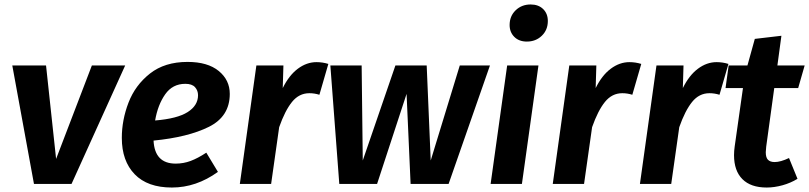

<svg xmlns="http://www.w3.org/2000/svg" viewBox="-20 -823 3620 859"><path d="M300 0H132L35 -530H186L231 -112L391 -530H540Z M667 -194Q672 -91 766 -91Q801 -91 833 -103Q865 -115 903 -140L955 -54Q858 16 749 16Q640 16 582.5 -43.5Q525 -103 525 -206Q525 -286 555 -364Q585 -442 651 -494Q717 -546 819 -546Q909 -546 958.5 -505.5Q1008 -465 1008 -403Q1008 -302 914.5 -255.5Q821 -209 667 -194ZM866 -397Q866 -418 852.5 -433Q839 -448 809 -448Q752 -448 719 -401Q686 -354 674 -284Q773 -292 819.5 -321.5Q866 -351 866 -397Z M1449 -537 1409 -399Q1387 -406 1364 -406Q1318 -406 1286.5 -367Q1255 -328 1229 -254L1193 0H1053L1127 -530H1248L1245 -429Q1273 -486 1312.5 -515.5Q1352 -545 1396 -545Q1423 -545 1449 -537Z M1987 0H1817L1799 -403L1667 0H1498L1458 -530H1598L1603 -105L1749 -530H1889L1907 -105L2037 -530H2172Z M2315 0H2175L2249 -530H2389ZM2260 -711Q2260 -751 2287 -777Q2314 -803 2354 -803Q2389 -803 2410 -782.5Q2431 -762 2431 -729Q2431 -689 2404 -663Q2377 -637 2337 -637Q2302 -637 2281 -658Q2260 -679 2260 -711Z M2849 -537 2809 -399Q2787 -406 2764 -406Q2718 -406 2686.5 -367Q2655 -328 2629 -254L2593 0H2453L2527 -530H2648L2645 -429Q2673 -486 2712.5 -515.5Q2752 -545 2796 -545Q2823 -545 2849 -537Z M3239 -537 3199 -399Q3177 -406 3154 -406Q3108 -406 3076.5 -367Q3045 -328 3019 -254L2983 0H2843L2917 -530H3038L3035 -429Q3063 -486 3102.5 -515.5Q3142 -545 3186 -545Q3213 -545 3239 -537Z M3408 -167Q3406 -147 3406 -142Q3406 -118 3416 -108Q3426 -98 3446 -98Q3472 -98 3510 -116L3548 -23Q3517 -4 3480.5 6Q3444 16 3410 16Q3339 16 3301.5 -21.5Q3264 -59 3264 -129Q3264 -147 3267 -168L3304 -429H3226L3240 -530H3324L3357 -649L3476 -663L3458 -530H3580L3551 -429H3444Z"/></svg>

Font: Fira Sans SemiBold
Style: Italic
Weight: 600
Italic angle: -8°
Designer: bBox Type GmbH & Carrois Corporate GbR & Edenspiekermann AG
Foundry: bBox Type GmbH & Carrois Corporate GbR & Edenspiekermann AG
Version: Version 4.301